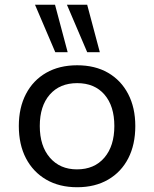

<svg xmlns="http://www.w3.org/2000/svg" viewBox="-20 -777 648 806"><path d="M304 9Q229 9 174 -23Q119 -55 89 -112.5Q59 -170 59 -248Q59 -325 89 -382.5Q119 -440 174 -471.5Q229 -503 304 -503Q379 -503 433.5 -471.5Q488 -440 518 -382.5Q548 -325 548 -248Q548 -170 518.5 -112.5Q489 -55 434 -23Q379 9 304 9ZM303 -66Q376 -66 418 -115Q460 -164 460 -248Q460 -332 418.5 -380Q377 -428 304 -428Q231 -428 189 -380Q147 -332 147 -248Q147 -164 189.5 -115Q232 -66 303 -66ZM346 -558 261 -757H346L399 -558ZM212 -558 127 -757H211L264 -558Z"/></svg>

Font: Nunito Sans 8pt
Style: Regular
Weight: 400
Version: Version 3.101;gftools[0.9.27]